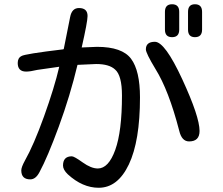

<svg xmlns="http://www.w3.org/2000/svg" viewBox="-20 -804 1040 894"><path d="M340.8 -502Q306.6 -358.4 253.9 -214.8Q201.2 -71.3 164.1 -2.9Q146.5 31.2 121.1 31.2Q79.1 31.2 79.1 -10.7Q79.1 -25.4 95.7 -55.7Q136.7 -127.9 185.1 -262.2Q233.4 -396.5 255.9 -493.2L153.3 -478.5Q121.1 -470.7 101.6 -470.7Q62.5 -470.7 62.5 -510.7Q62.5 -534.2 80.1 -543Q93.8 -552.7 273.4 -574.2L276.4 -575.2L277.3 -578.1L306.6 -724.6Q314.5 -766.6 347.7 -766.6Q387.7 -766.6 387.7 -729.5Q387.7 -703.1 360.4 -583L431.6 -585.9Q548.8 -585.9 590.3 -530.3Q631.8 -474.6 631.8 -350.6Q631.8 -147.5 580.1 -38.6Q528.3 70.3 439.5 70.3Q364.3 70.3 295.9 7.8Q273.4 -13.7 273.4 -33.2Q273.4 -76.2 314.5 -76.2Q325.2 -76.2 364.7 -47.9Q404.3 -19.5 435.5 -19.5Q485.4 -19.5 516.6 -106Q547.9 -192.4 547.9 -359.4Q547.9 -453.1 515.6 -480.5Q488.3 -505.9 427.7 -505.9L340.8 -502ZM855.5 -749Q855.5 -784.2 887.7 -784.2Q920.9 -784.2 920.9 -749V-666Q920.9 -630.9 887.7 -630.9Q855.5 -630.9 855.5 -666V-749ZM748 -749Q748 -784.2 781.2 -784.2Q814.5 -784.2 814.5 -749V-666Q814.5 -630.9 781.2 -630.9Q748 -630.9 748 -666V-749ZM701.2 -609.4Q748 -609.4 828.6 -435.1Q909.2 -260.7 909.2 -194.3Q909.2 -145.5 860.4 -145.5Q826.2 -145.5 814.5 -195.3Q765.6 -383.8 704.1 -482.4Q659.2 -556.6 659.2 -574.2Q659.2 -609.4 701.2 -609.4Z"/></svg>

Font: jf-openhuninn-1.0
Style: Regular
Weight: 400
Designer: [Kosugi Maru]
      Designed by Motoya company      

      [Varela Round]
      Joe Prince(Latin component); Avraham Co
Foundry: justfont CO.,LTD.
Version: 1.0